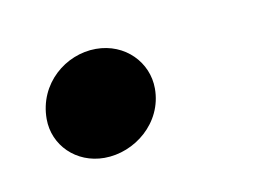

<svg xmlns="http://www.w3.org/2000/svg" viewBox="-31 -139 271 187"><g transform="rotate(-10 104.5 -45.0)"><path d="M61 8C91 8 121 -16 121 -50C121 -76 100 -98 71 -98C41 -98 12 -74 12 -39C12 -13 33 8 61 8Z"/></g></svg>

Font: Fixel Display
Style: Italic
Weight: 400
Italic angle: -10°
Designer: AlfaBravo + MacPaw
Foundry: Kyrylo Tkachov, Marchela Mozhyna, Serhii Makarenko, Maria Weinstein, Zakhar Kryvoshyya
Version: Version 1.210;Glyphs 3.2 (3217)